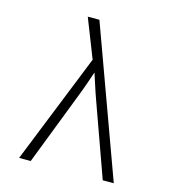

<svg xmlns="http://www.w3.org/2000/svg" viewBox="-109 -820 817 909"><g transform="rotate(15 300.0 -365.0)"><path d="M68 0 284 -539 209 -730H266L532 0H478L350 -357Q338 -390 326.5 -426Q315 -462 308 -483Q301 -462 288.5 -426Q276 -390 263 -357L125 0Z"/></g></svg>

Font: NKDuy Mono Thin
Style: Regular
Weight: 100
Monospace: yes
Designer: NKDuy
Foundry: NKDuy
Version: Version 2.251; ttfautohint (v1.8.4.7-5d5b)